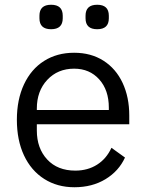

<svg xmlns="http://www.w3.org/2000/svg" viewBox="-20 -775 615 808"><path d="M146 -698V-709Q146 -755 195 -755Q244 -755 244 -709V-698Q244 -652 195 -652Q146 -652 146 -698ZM340 -698V-709Q340 -755 389 -755Q438 -755 438 -709V-698Q438 -652 389 -652Q340 -652 340 -698ZM51 -271Q51 -356 81 -420Q111 -484 165.5 -518.5Q220 -553 292 -553Q363 -553 415.5 -519.5Q468 -486 496 -426Q524 -366 524 -289V-252H135V-226Q135 -151 178.5 -104Q222 -57 297 -57Q349 -57 388.5 -82Q428 -107 449 -153L506 -112Q480 -55 424 -21Q368 13 293 13Q221 13 166 -22Q111 -57 81 -121Q51 -185 51 -271ZM135 -312H438V-322Q438 -396 397.5 -441Q357 -486 292 -486Q223 -486 179 -439Q135 -392 135 -318Z"/></svg>

Font: IBM Plex Sans JP
Style: Regular
Weight: 400
Designer: Mike Abbink; Paul van der Laan; Pieter van Rosmalen; Wujin Sim; Yejin Wi; Jinhee Kim; Boomi Park; Yona Kim; Kichan Ma
Foundry: Sandoll Inc.
Version: Version 1.000